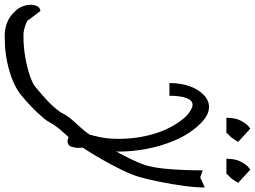

<svg xmlns="http://www.w3.org/2000/svg" viewBox="-482 -598 1100 829"><g transform="rotate(90 68.5 -183.0)"><path d="M-299 193 -259 246Q-260 248 -250.5 252.5Q-241 257 -227.5 261Q-214 265 -203 266H-183Q-144 266 -100 258.5Q-56 251 -19.5 238.5Q17 226 32 212H34V211H33Q68 182 88.5 162.5Q109 143 122 127Q138 108 143 97Q148 86 162 67Q181 44 197 27Q213 10 223 -3Q229 -11 235 -20L240 -40Q247 -66 250 -90Q253 -114 253 -143Q253 -224 232 -295.5Q211 -367 170 -419Q156 -438 137 -451Q118 -464 106 -464Q87 -464 77 -438Q67 -412 67 -364H12Q12 -412 25.5 -450.5Q39 -489 63 -512Q87 -535 116 -535Q162 -535 213 -468Q242 -431 263.5 -378Q285 -325 296.5 -264.5Q308 -204 308 -143L307 -133Q328 -171 344 -205Q360 -239 367 -261Q377 -297 381.5 -341Q386 -385 387.5 -429Q389 -473 389 -507H391L420 -497L461 -516H463Q463 -477 456 -426Q449 -375 439 -325Q429 -275 419 -239Q409 -203 387 -158Q365 -113 339.5 -68.5Q314 -24 291 10Q292 21 292 31Q292 41 289 50Q287 69 273.5 74Q260 79 246 71Q234 85 223 96.5Q212 108 205 118Q194 131 184.5 148.5Q175 166 164 179Q139 208 114 232Q89 256 68 273Q30 306 -39 326.5Q-108 347 -183 347H-203Q-261 342 -294 306Q-313 290 -321 264.5Q-329 239 -324 218Q-319 197 -301 193ZM228 -610H162Q162 -648 174 -671Q186 -694 198 -704.5Q210 -715 209 -713L266 -661Q251 -634 239.5 -624Q228 -614 228 -610ZM405 -610H339Q339 -648 351 -671Q363 -694 375 -704.5Q387 -715 386 -713L443 -661Q428 -634 416.5 -624Q405 -614 405 -610Z"/></g></svg>

Font: Syne
Style: Italic
Weight: 400
Italic angle: -9°
Designer: Lucas Descroix
Foundry: Bonjour Monde
Version: Version 2.000; ttfautohint (v1.8.3)